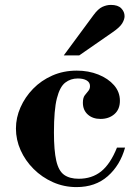

<svg xmlns="http://www.w3.org/2000/svg" viewBox="-20 -750 560 783"><path d="M292 13Q241 13 196 -7Q151 -27 117 -61Q83 -95 64 -137.5Q45 -180 45 -226Q45 -270 63.5 -312Q82 -354 115 -388Q148 -422 193.5 -442Q239 -462 293 -462Q341 -462 381 -446Q421 -430 445 -402.5Q469 -375 469 -339Q469 -304 446.5 -284.5Q424 -265 390 -265Q358 -265 338 -283Q318 -301 318 -331Q318 -351 325.5 -361Q333 -371 340 -379Q347 -387 347 -399Q347 -414 333.5 -422Q320 -430 297 -430Q268 -430 246 -413Q224 -396 212 -349Q200 -302 200 -210Q200 -136 209.5 -94.5Q219 -53 241.5 -37Q264 -21 301 -21Q355 -21 392.5 -51Q430 -81 457 -148H490Q470 -76 419.5 -31.5Q369 13 292 13ZM240 -524 361 -688Q380 -714 397.5 -722Q415 -730 432 -730Q461 -730 474.5 -716Q488 -702 488 -684Q488 -671 478.5 -655Q469 -639 440 -619L303 -524Z"/></svg>

Font: Libre Bodoni
Style: Bold
Weight: 700
Designer: Pablo Impallari, Rodrigo Fuenzalida
Foundry: Impallari Type
Version: Version 2.005;gftools[0.9.23]